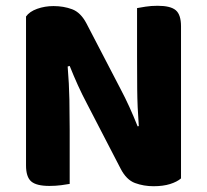

<svg xmlns="http://www.w3.org/2000/svg" viewBox="-20 -636 715 664"><path d="M606 -19Q592 -7 568 0.5Q544 8 511 8Q477 8 447 -3Q417 -14 397 -53L281 -277Q264 -309 249.5 -341Q235 -373 221 -408L214 -406Q219 -346 220 -291.5Q221 -237 221 -186V0Q211 2 191.5 4.5Q172 7 151 7Q106 7 88 -8.5Q70 -24 70 -64V-579Q82 -596 108.5 -605.5Q135 -615 165 -615Q200 -615 229.5 -604Q259 -593 279 -555L396 -330Q413 -298 427.5 -266Q442 -234 456 -199L460 -200Q455 -267 454.5 -327Q454 -387 454 -442V-608Q464 -610 483.5 -613Q503 -616 525 -616Q570 -616 588 -600.5Q606 -585 606 -545V-19Z"/></svg>

Font: Baloo Thambi 2
Style: Bold
Weight: 700
Designer: Aadarsh Rajan and Ek Type
Foundry: Ek Type
Version: Version 1.640;hotconv 1.0.111;makeotfexe 2.5.65597; ttfautoh